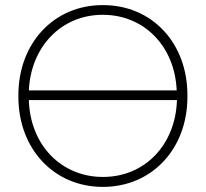

<svg xmlns="http://www.w3.org/2000/svg" viewBox="-20 -726 806 752"><path d="M52 -347C52 -144 190 6 383 6C575 6 714 -143 714 -346V-354C714 -558 575 -706 384 -706H382C190 -706 52 -556 52 -353ZM93 -372C101 -544 221 -668 382 -668H383C545 -668 665 -544 672 -372ZM673 -334C668 -159 547 -33 384 -33H383C219 -33 98 -159 93 -334Z"/></svg>

Font: Fixel Display ExtraLight
Style: Regular
Weight: 200
Designer: AlfaBravo + MacPaw
Foundry: Kyrylo Tkachov, Marchela Mozhyna, Serhii Makarenko, Maria Weinstein, Zakhar Kryvoshyya
Version: Version 1.211